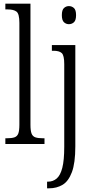

<svg xmlns="http://www.w3.org/2000/svg" viewBox="-20 -780 493 1040"><path d="M353 -649Q338 -649 326.5 -659.5Q315 -670 315 -698Q315 -726 326.5 -736.5Q338 -747 353 -747Q369 -747 380.5 -736.5Q392 -726 392 -698Q392 -670 380.5 -659.5Q369 -649 353 -649ZM235 240V204H240Q267 204 287 187Q307 170 317.5 129Q328 88 328 15V-433Q328 -480 314.5 -492.5Q301 -505 270 -505H261V-536H388V13Q388 103 369.5 152.5Q351 202 319 221Q287 240 246 240ZM9 0V-31H16Q43 -31 58 -36Q73 -41 79 -56.5Q85 -72 85 -105V-656Q85 -705 69.5 -717Q54 -729 21 -729H9V-760H145V-105Q145 -72 151 -56.5Q157 -41 172 -36Q187 -31 214 -31H221V0Z"/></svg>

Font: Noto Serif ExtraCondensed Light
Style: Regular
Weight: 300
Width: 2
Designer: Monotype Design Team
Foundry: Monotype Imaging Inc.
Version: Version 2.014; ttfautohint (v1.8.4.7-5d5b)